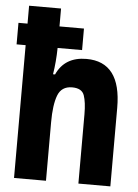

<svg xmlns="http://www.w3.org/2000/svg" viewBox="-54 -802 608 844"><g transform="rotate(5 250.0 -380.0)"><path d="M181 -258Q181 -335 197 -377Q213 -419 260 -419Q303 -419 313.5 -389Q324 -359 324 -306V0H465V-347Q465 -549 312 -549Q216 -549 180 -469H171Q180 -524 181 -586H289V-681H181V-760H40V-681H0V-586H40V0H181Z"/></g></svg>

Font: Noto Sans Mono Condensed Extra
Style: Regular
Weight: 800
Width: 3
Designer: Monotype Design Team
Foundry: Monotype Imaging Inc.
Version: Version 1.900